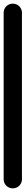

<svg xmlns="http://www.w3.org/2000/svg" viewBox="-20 -1030 140 1050"><path d="M0 -50.3H100V-960.3H0ZM50.3 -100Q36.3 -100 24.8 -93.3Q13.3 -86.7 6.7 -75.2Q0 -63.7 0 -50.3Q0 -36.3 6.7 -24.8Q13.3 -13.3 24.8 -6.7Q36.3 0 50.3 0Q63.7 0 75.2 -6.7Q86.7 -13.3 93.3 -24.8Q100 -36.3 100 -50.3Q100 -63.7 93.3 -75.2Q86.7 -86.7 75.2 -93.3Q63.7 -100 50.3 -100ZM50.3 -1010Q36.3 -1010 24.8 -1003.3Q13.3 -996.7 6.7 -985.2Q0 -973.7 0 -960.3Q0 -946.3 6.7 -934.8Q13.3 -923.3 24.8 -916.7Q36.3 -910 50.3 -910Q63.7 -910 75.2 -916.7Q86.7 -923.3 93.3 -934.8Q100 -946.3 100 -960.3Q100 -973.7 93.3 -985.2Q86.7 -996.7 75.2 -1003.3Q63.7 -1010 50.3 -1010Z"/></svg>

Font: Wavefont Thin
Style: Regular
Weight: 100
Monospace: yes
Version: Version 3.005;gftools[0.9.33]